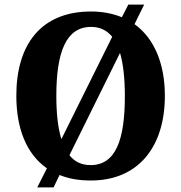

<svg xmlns="http://www.w3.org/2000/svg" viewBox="-20 -775 788 835"><path d="M184 -43 142 40H213L239 -14C278 2 322 10 375 10C582 10 697 -137 697 -358C697 -498 651 -608 565 -670L607 -755H538L510 -700C471 -716 426 -725 376 -725C157 -725 51 -580 51 -359C51 -216 95 -105 184 -43ZM468 -615 247 -170C232 -218 225 -281 225 -358C225 -548 267 -658 376 -658C415 -658 445 -643 468 -615ZM374 -57C334 -57 304 -72 282 -100L502 -545C516 -497 523 -434 523 -358C523 -168 484 -57 374 -57Z"/></svg>

Font: Noto Serif Armenian SemiCondensed
Style: Bold
Weight: 700
Width: 4
Designer: Monotype Design Team
Foundry: Monotype Imaging Inc.
Version: Version 2.008